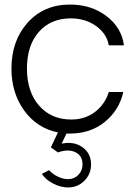

<svg xmlns="http://www.w3.org/2000/svg" viewBox="-20 -575 602 835"><path d="M290 -55.2Q350.1 -55.2 393.6 -88.6Q437 -122.1 453.1 -174.8H516.1Q499 -96.7 436.5 -45.4Q374 5.9 284.2 5.9H269L248 49.8Q301.3 38.6 338.6 65.2Q376 91.8 376 140.1Q376 182.1 346.9 211.2Q317.9 240.2 275.9 240.2Q243.7 240.2 210.9 223.1Q178.2 206.1 162.1 181.2L193.8 165Q207 181.2 230.5 192.6Q253.9 204.1 275.9 204.1Q302.7 204.1 320.8 185.5Q338.9 167 338.9 140.1Q338.9 102.1 307.9 86.9Q276.9 71.8 231.9 87.9L201.2 65.9L231.9 1Q140.1 -18.1 85 -94.5Q29.8 -170.9 29.8 -276.9Q29.8 -397.9 100.3 -476.6Q170.9 -555.2 284.2 -555.2Q377 -555.2 442.9 -505.1Q508.8 -455.1 519 -377.9H453.1Q444.3 -428.7 397.7 -461.9Q351.1 -495.1 288.1 -495.1Q201.2 -495.1 149.2 -436.5Q97.2 -377.9 97.2 -276.9Q97.2 -175.8 150.1 -115.5Q203.1 -55.2 290 -55.2Z"/></svg>

Font: Oakes Grotesk
Style: Light
Weight: 300
Designer: Samuel Oakes
Foundry: Samuel Oakes
Version: Version 1.0 | wf-rip DC20170320